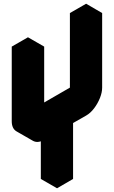

<svg xmlns="http://www.w3.org/2000/svg" viewBox="-20 -950 612 1030"><path d="M286 -240 217 -200Q182 -180 156 -195Q130 -210 130 -250V-650L217 -700V-300L442 -430V-830L528 -880V-480Q528 -454 516 -424Q504 -394 484.5 -368.5Q465 -343 442 -330L372 -290V10L286 60ZM286 -240V60L199 10V-290ZM528 -880 442 -830 355 -880 442 -930ZM442 -830V-430L355 -480V-880ZM442 -430 217 -300 130 -350 355 -480ZM217 -700 130 -650 43 -700 130 -750ZM130 -650V-250Q130 -210 156 -195L69 -245Q43 -260 43 -300V-700Z"/></svg>

Font: Nabla
Style: Regular
Weight: 400
Designer: Arthur Reinders Folmer
Foundry: Typearture
Version: Version 1.002